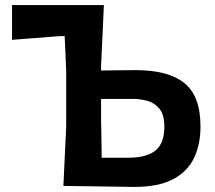

<svg xmlns="http://www.w3.org/2000/svg" viewBox="-20 -733 846 757"><path d="M509 4Q425.5 2.5 358.2 1.8Q291 1 230 0Q233 -58 235.2 -112.2Q237.5 -166.5 241 -233.5V-452.5Q239.5 -491 238 -524.8Q236.5 -558.5 235 -590.5H214.5Q156.5 -586 112 -582.5Q67.5 -579 27.5 -576V-713H389.5Q387 -655 384.5 -599.5Q382 -544 378.5 -474.5V-455Q406.5 -455.5 440.2 -455.8Q474 -456 515.5 -456.5Q642.5 -456.5 706.5 -405.8Q770.5 -355 770.5 -234Q770.5 -165 745.5 -111.2Q720.5 -57.5 663.2 -26.8Q606 4 509 4ZM381 -111H483.5Q558.5 -111 593.2 -139.8Q628 -168.5 628 -233Q628 -280 609.2 -303.5Q590.5 -327 562.2 -335Q534 -343 505.5 -343H378.5V-259Q379.5 -218.5 380 -182.5Q380.5 -146.5 381 -111Z"/></svg>

Font: Commissioner Loud SemiBold
Style: Regular
Weight: 600
Designer: Kostas Bartsokas
Foundry: Kostas Bartsokas
Version: Version 1.000; ttfautohint (v1.8.3)